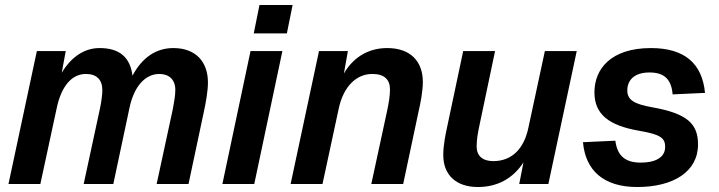

<svg xmlns="http://www.w3.org/2000/svg" viewBox="-20 -739 2889 771"><path d="M14 0H142L208 -306C226 -391 267 -442 325 -442C369 -442 391 -418 391 -377C391 -360 387 -330 382 -306L316 0H435L500 -306C518 -392 563 -442 620 -442C658 -442 684 -420 684 -378C684 -352 678 -325 674 -301L609 0H737L799 -292C806 -324 815 -372 815 -408C815 -489 768 -546 676 -546C606 -546 550 -507 512 -435C503 -508 461 -546 380 -546C318 -546 266 -510 228 -447L244 -534H128Z M999 -605H1132L1155 -719H1022ZM873 0H1001L1114 -534H986Z M1147 0H1275L1340 -302C1359 -392 1411 -442 1475 -442C1523 -442 1546 -420 1546 -380C1546 -353 1541 -326 1536 -301L1471 0H1599L1661 -292C1668 -322 1678 -372 1678 -410C1678 -492 1629 -546 1535 -546C1467 -546 1403 -516 1361 -444L1377 -534H1261Z M1899 12C1977 12 2040 -22 2082 -87L2065 0H2182L2296 -534H2168L2102 -227C2084 -139 2033 -92 1961 -92C1917 -92 1894 -114 1894 -151C1894 -181 1900 -211 1906 -239L1968 -534H1840L1777 -236C1769 -199 1760 -157 1760 -116C1760 -38 1810 12 1899 12Z M2539 12C2683 12 2783 -49 2783 -159C2783 -241 2741 -283 2600 -308C2526 -321 2499 -338 2499 -376C2499 -417 2527 -448 2588 -448C2646 -448 2676 -422 2681 -360L2811 -366C2800 -484 2729 -546 2594 -546C2433 -546 2367 -462 2367 -368C2367 -280 2425 -235 2546 -214C2634 -199 2651 -184 2651 -149C2651 -105 2609 -86 2553 -86C2492 -86 2459 -112 2451 -174L2321 -168C2331 -55 2403 12 2539 12Z"/></svg>

Font: Geist SemiBold
Style: Italic
Weight: 600
Italic angle: -12°
Designer: Basement.studio, Andrés Briganti, Mateo Zaragoza
Foundry: Basement.studio, Vercel, Andrés Briganti, Guido Ferreyra, Mateo Zaragoza
Version: Version 1.500